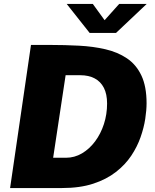

<svg xmlns="http://www.w3.org/2000/svg" viewBox="-20 -950 784 970"><path d="M31 0 136.5 -723Q144 -723 170.8 -723Q197.5 -723 232.5 -723Q307.5 -723 379 -719.2Q450.5 -715.5 512.2 -701.2Q574 -687 621 -655.5Q668 -624 694.2 -568.8Q720.5 -513.5 720.5 -428Q720.5 -394 713.8 -349.5Q707 -305 690.2 -257Q673.5 -209 643 -163.2Q612.5 -117.5 565.2 -80.8Q518 -44 451 -22Q384 0 293 0ZM248.5 -153H313Q356.5 -153 394.2 -175.2Q432 -197.5 460.5 -235.8Q489 -274 505 -323.2Q521 -372.5 521 -427Q521 -474.5 504.8 -506.2Q488.5 -538 458.2 -554Q428 -570 385.5 -570H311.5ZM433 -783.5 317 -930H449L508.5 -848L582 -930H721L566 -783.5Z"/></svg>

Font: Public Sans Thin Black
Style: Italic
Weight: 900
Italic angle: -8°
Version: Version 2.001